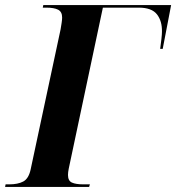

<svg xmlns="http://www.w3.org/2000/svg" viewBox="-50 -734 692 754"><path d="M-30 0 -28 -10H-14Q20 -10 41 -21Q62 -32 70 -67L188 -619Q190 -631 192 -644Q194 -657 194 -665Q194 -688 178 -696Q162 -704 132 -704H118L120 -714H622L589 -542H579Q582 -563 584 -581.5Q586 -600 586 -609Q587 -651 566.5 -677.5Q546 -704 495 -704H354L220 -72Q217 -57 217 -47Q217 -24 232.5 -17Q248 -10 278 -10H303L300 0Z"/></svg>

Font: Noto Serif Display SemiCondensed
Style: Bold Italic
Weight: 700
Width: 4
Italic angle: -12°
Designer: Monotype Design Team
Foundry: Monotype Imaging Inc.
Version: Version 2.009